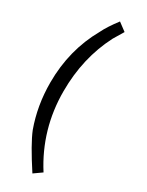

<svg xmlns="http://www.w3.org/2000/svg" viewBox="-195 -649 615 801"><g transform="rotate(30 112.0 -249.0)"><path d="M124.5 -614.7 163.1 -585.9 133.8 -537.1Q65.9 -405.8 65.9 -245.1Q65.9 -62 163.1 90.3L125 117.2Q57.1 13.2 35.6 -40.5Q0 -138.7 0 -249Q0 -405.8 72.8 -534.7Q88.4 -567.4 124.5 -614.7Z"/></g></svg>

Font: Gasq
Style: Regular
Weight: 400
Designer: Husham Jawad
Version: Version 1.00;December 29, 2020;FontCreator 13.0.0.2683 32-bi